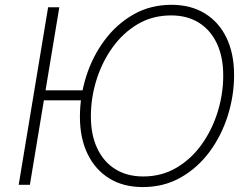

<svg xmlns="http://www.w3.org/2000/svg" viewBox="-20 -757 1022 787"><path d="M336.9 -386.7 330.1 -345.7H135.3L142.6 -386.7ZM223.1 -727.1 102.5 0.5H56.6L177.2 -727.1ZM564.9 9.8Q485.8 9.8 428.2 -25.6Q370.6 -61 339.1 -125.7Q307.6 -190.4 307.6 -278.3Q307.6 -363.3 333.7 -445.1Q359.9 -526.9 409.2 -592.8Q458.5 -658.7 527.6 -698Q596.7 -737.3 683.1 -737.3Q762.2 -737.3 819.8 -701.9Q877.4 -666.5 908.4 -602.1Q939.5 -537.6 939.5 -449.2Q939.5 -364.7 913.6 -282.7Q887.7 -200.7 838.9 -134.8Q790 -68.8 720.9 -29.5Q651.9 9.8 564.9 9.8ZM566.9 -33.7Q643.1 -33.7 703.6 -69.6Q764.2 -105.5 806.9 -165.3Q849.6 -225.1 872.3 -298.6Q895 -372.1 895 -447.3Q895 -523.9 868.9 -579.1Q842.8 -634.3 794.9 -664.1Q747.1 -693.8 681.6 -693.8Q605 -693.8 544.4 -658Q483.9 -622.1 440.9 -562Q397.9 -502 375.2 -428.7Q352.5 -355.5 352.5 -279.8Q352.5 -204.1 378.7 -148.7Q404.8 -93.3 452.9 -63.5Q501 -33.7 566.9 -33.7Z"/></svg>

Font: Inter 16pt ExtraLight
Style: Italic
Weight: 250
Italic angle: -9.3988°
Version: Version 4.001;git-66647c0bb